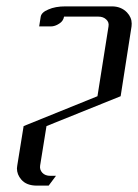

<svg xmlns="http://www.w3.org/2000/svg" viewBox="-20 -458 434 603"><path d="M33.2 70.8Q33.2 67.9 34.2 62L54.2 -62L286.1 -155.8L320.8 -375Q323.2 -388.2 313.5 -397Q304.2 -405.8 289.1 -405.8H181.2Q178.7 -391.6 166 -383.8Q152.8 -375 139.2 -375H103L107.9 -405.8Q110.4 -419.4 131.8 -428.2Q153.3 -438 186 -438H331.1Q360.4 -438 378.9 -418.9Q393.6 -403.3 393.6 -383.8Q393.6 -377.9 393.1 -375L358.9 -155.8L126 -62L106 62Q104 74.7 112.8 84.5Q121.6 94.2 138.2 94.2H155.8L132.8 125H96.2Q63 125 46.9 106Q33.2 90.3 33.2 70.8Z"/></svg>

Font: Hhenum
Style: Italic
Weight: 400
Designer: T. Christopher White
Version: Version 1.0